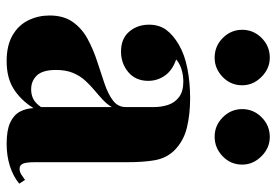

<svg xmlns="http://www.w3.org/2000/svg" viewBox="-144 -662 813 564"><g transform="rotate(90 262.0 -379.5)"><path d="M159 7Q113 7 83 -10.5Q53 -28 39 -57Q25 -86 25 -119Q25 -161 44.5 -188Q64 -215 95 -231.5Q126 -248 160 -259Q194 -270 225 -280.5Q256 -291 275 -305.5Q294 -320 294 -343V-426Q294 -448 287.5 -467.5Q281 -487 264.5 -499.5Q248 -512 219 -512Q201 -512 184 -507Q167 -502 154 -491Q186 -480 201.5 -458Q217 -436 217 -409Q217 -372 191.5 -350.5Q166 -329 131 -329Q93 -329 72.5 -353Q52 -377 52 -411Q52 -441 67 -461.5Q82 -482 111 -499Q140 -516 181 -524Q222 -532 268 -532Q315 -532 354.5 -522.5Q394 -513 422 -485Q444 -462 450 -429Q456 -396 456 -345V-75Q456 -50 460.5 -40.5Q465 -31 475 -31Q484 -31 492 -36Q500 -41 508 -47L519 -30Q497 -12 467 -2.5Q437 7 402 7Q362 7 339.5 -3.5Q317 -14 307.5 -32Q298 -50 297 -72Q275 -36 242 -14.5Q209 7 159 7ZM242 -65Q258 -65 270.5 -71.5Q283 -78 294 -94V-302Q286 -288 272.5 -275.5Q259 -263 244 -250.5Q229 -238 215.5 -223Q202 -208 193.5 -187.5Q185 -167 185 -138Q185 -99 201 -82Q217 -65 242 -65ZM382 -766Q414 -766 438.5 -741.5Q463 -717 463 -685Q463 -651 438.5 -627.5Q414 -604 381 -604Q348 -604 324 -628Q300 -652 300 -685Q300 -718 324 -742Q348 -766 382 -766ZM149 -766Q181 -766 205.5 -741.5Q230 -717 230 -685Q230 -651 205.5 -627.5Q181 -604 149 -604Q115 -604 91 -628Q67 -652 67 -685Q67 -718 91 -742Q115 -766 149 -766Z"/></g></svg>

Font: Playfair Display ExtraBold
Style: Regular
Weight: 800
Designer: Claus Eggers Sørensen
Foundry: Claus Eggers Sørensen
Version: Version 1.203